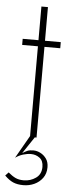

<svg xmlns="http://www.w3.org/2000/svg" viewBox="-72 -650 336 909"><g transform="rotate(5 95.5 -195.0)"><path d="M89 -8 25 104Q42 92 61.5 86Q81 80 99 80Q122 80 140 93.5Q158 107 158 136Q158 171 132.5 189Q107 207 75 207Q52 207 36 199.5Q20 192 1 176L-14 192Q7 213 27 221.5Q47 230 75 230Q103 230 127 219Q151 208 166.5 187Q182 166 182 136Q182 111 170.5 95Q159 79 142.5 70.5Q126 62 109 62Q91 62 81.5 66Q72 70 57 79L115 -8ZM12 -460V-431H193V-460ZM87 -620V0H118V-620Z"/></g></svg>

Font: Jost ExtraLight
Style: Regular
Weight: 250
Version: Version 3.710